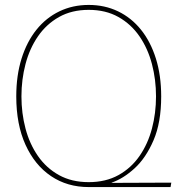

<svg xmlns="http://www.w3.org/2000/svg" viewBox="-20 -759 720 779"><path d="M340 0Q253 0 187 -44.5Q121 -89 83.5 -171.5Q46 -254 46 -368Q46 -453 67.5 -521.5Q89 -590 128 -638.5Q167 -687 221 -713Q275 -739 340 -739Q405 -739 459 -713Q513 -687 552 -638.5Q591 -590 612.5 -521.5Q634 -453 634 -368Q634 -262 603 -190Q572 -118 526 -76Q480 -34 433 -18V-17L675 -18L672 0ZM340 -20Q409 -20 460.5 -48.5Q512 -77 546 -126Q580 -175 596.5 -237.5Q613 -300 613 -368Q613 -436 596.5 -499Q580 -562 546 -611.5Q512 -661 460.5 -690Q409 -719 340 -719Q271 -719 219.5 -690Q168 -661 134 -611.5Q100 -562 83.5 -499Q67 -436 67 -368Q67 -300 83.5 -237.5Q100 -175 134 -126Q168 -77 219.5 -48.5Q271 -20 340 -20Z"/></svg>

Font: Murecho Thin
Style: Regular
Weight: 100
Designer: Neil Summerour
Foundry: Positype
Version: Version 1.010